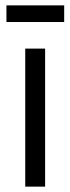

<svg xmlns="http://www.w3.org/2000/svg" viewBox="-20 -695 262 715"><path d="M74 0V-514H148V0ZM4 -613V-675H219V-613Z"/></svg>

Font: Bricolage Grotesque 36pt Light
Style: Regular
Weight: 300
Designer: Mathieu Triay
Foundry: Atelier Triay
Version: Version 1.001;gftools[0.9.33.dev8+g029e19f]